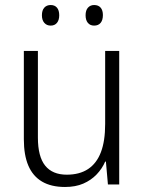

<svg xmlns="http://www.w3.org/2000/svg" viewBox="-20 -735 576 765"><path d="M455 -532V0H410L402 -91H399Q387 -63 365 -40Q343 -17 312 -3.5Q281 10 239 10Q184 10 147.5 -11.5Q111 -33 93 -75Q75 -117 75 -180V-532H131V-187Q131 -111 160 -75Q189 -39 246 -39Q297 -39 331 -61.5Q365 -84 382 -128.5Q399 -173 399 -241V-532ZM147 -674Q147 -694 156.5 -704.5Q166 -715 182 -715Q198 -715 207 -704.5Q216 -694 216 -674Q216 -655 207 -644Q198 -633 182 -633Q166 -633 156.5 -644Q147 -655 147 -674ZM321 -674Q321 -694 330.5 -704.5Q340 -715 355 -715Q372 -715 381 -704.5Q390 -694 390 -675Q390 -655 381 -644Q372 -633 355 -633Q339 -633 330 -644Q321 -655 321 -674Z"/></svg>

Font: Noto Sans Hebrew SemiCondensed Light
Style: Regular
Weight: 300
Width: 4
Designer: Monotype Design Team
Foundry: Monotype Imaging Inc.
Version: Version 2.003